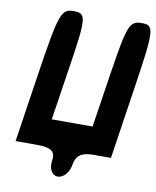

<svg xmlns="http://www.w3.org/2000/svg" viewBox="-104 -962 941 1158"><g transform="rotate(10 366.0 -383.0)"><path d="M106 -467 43 -50H168C264 -50 290 -31 280 33C273 79 296 117 330 117C364 117 398 79 405 33C414 -27 447 -50 522 -50H627L690 -467C749 -855 748 -883 670 -883C594 -883 583 -854 536 -550L485 -217H235L286 -550C333 -854 330 -883 254 -883C176 -883 165 -855 106 -467Z"/></g></svg>

Font: Hussar Skorodowane
Style: Ky
Weight: 700
Foundry: Cannot Into Space Fonts
Version: Version 0.892